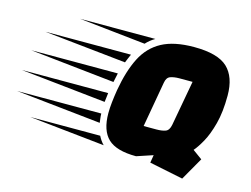

<svg xmlns="http://www.w3.org/2000/svg" viewBox="-304 -677 1121 857"><g transform="rotate(15 256.0 -248.5)"><path d="M596 42 440 10 446 -26 371 -1Q280 -1 241 -38Q202 -75 202 -155Q202 -178 205 -205.5Q208 -233 213 -264Q229 -356 260 -417Q291 -478 347.5 -508.5Q404 -539 496 -539Q606 -539 651 -496.5Q696 -454 696 -368Q696 -292 681.5 -237.5Q667 -183 647.5 -148Q628 -113 612 -95L656 -63ZM278 -496 -29 -529H319Q295 -515 278 -496ZM215 -393 -163 -433H232Q228 -423 223.5 -413.5Q219 -404 215 -393ZM369 -140H428Q454 -140 470 -146Q486 -152 491 -178L529 -387H468Q444 -387 427 -381Q410 -375 406 -350ZM188 -295 -203 -337H197ZM173 -199 -221 -241H178Q177 -230 175.5 -219.5Q174 -209 173 -199ZM176 -103 -217 -145H172Q172 -134 173.5 -123.5Q175 -113 176 -103ZM219 -11 -130 -48H193Q198 -38 204.5 -28.5Q211 -19 219 -11Z"/></g></svg>

Font: Faster One
Style: Regular
Weight: 400
Designer: Eduardo Rodriguez Tunni
Foundry: Eduardo Rodriguez Tunni
Version: Version 1.003; ttfautohint (v1.8.4.7-5d5b);gftools[0.9.23]